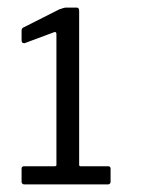

<svg xmlns="http://www.w3.org/2000/svg" viewBox="-20 -867 407 507"><path d="M272 -422V-386Q272 -384 270 -382Q268 -380 265 -380H44Q41 -380 39 -382Q37 -384 37 -386V-422Q37 -428 44 -428H124Q129 -428 129 -431V-777Q129 -784 123 -782L45 -753H43Q37 -753 37 -761V-786Q37 -793 43 -795L136 -842Q149 -847 155 -847H182Q189 -847 189 -839V-432Q189 -428 193 -428H265Q272 -428 272 -422Z"/></svg>

Font: n
Style: Regular
Weight: 400
Designer: Pablo Impallari, Rodrigo Fuenzalida
Foundry: Impallari Type
Version: Version 1.002; ttfautohint (v1.5)